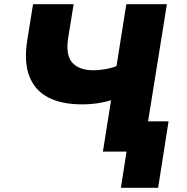

<svg xmlns="http://www.w3.org/2000/svg" viewBox="-20 -725 894 918"><path d="M558 173 585 0H472L511 -246Q488 -238 450.5 -232Q413 -226 371 -226Q275 -226 211 -259Q147 -292 120.5 -360Q94 -428 110 -531L138 -705H332L306 -544Q293 -461 326 -425Q359 -389 426 -389Q451 -389 481.5 -394Q512 -399 537 -409L584 -705H778L688 -145H786L736 173Z"/></svg>

Font: Nunito Sans 6pt Black
Style: Italic
Weight: 900
Italic angle: -9°
Version: Version 3.101;gftools[0.9.27]